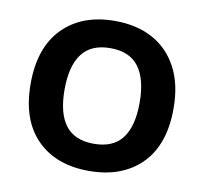

<svg xmlns="http://www.w3.org/2000/svg" viewBox="-65 -595 718 675"><g transform="rotate(10 294.0 -257.5)"><path d="M293.3 10Q175.3 10 107.2 -59.1Q39 -128.1 39 -257.1Q39 -386 107.5 -455.7Q176 -525.3 293.4 -525.3Q371.7 -525.3 428.7 -494.2Q485.7 -463 517.3 -403.3Q549 -343.7 549 -257.3Q549 -127.7 480.2 -58.8Q411.3 10 293.3 10ZM294 -87Q362.7 -87 395.3 -129.8Q428 -172.7 428 -257Q428 -341.3 395.3 -384.8Q362.7 -428.3 294 -428.3Q225.3 -428.3 192.7 -384.8Q160 -341.3 160 -257Q160 -172.7 192.7 -129.8Q225.3 -87 294 -87Z"/></g></svg>

Font: Asta Sans Light
Style: Regular
Weight: 300
Designer: 42dot
Version: Version 1.000